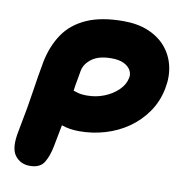

<svg xmlns="http://www.w3.org/2000/svg" viewBox="-80 -783 823 868"><g transform="rotate(10 331.0 -349.0)"><path d="M113 10Q70 10 45 -23Q20 -56 36 -135Q49 -201 57 -247Q65 -293 70 -328Q75 -363 80.5 -395Q86 -427 93 -466Q108 -539 145 -593.5Q182 -648 249 -678Q316 -708 418 -708Q484 -708 533.5 -687Q583 -666 614 -629Q645 -592 656 -543.5Q667 -495 656 -440Q644 -379 610.5 -331Q577 -283 529.5 -250Q482 -217 424.5 -200Q367 -183 307 -183Q260 -183 225 -196Q217 -152 206 -97Q197 -50 178.5 -20Q160 10 113 10ZM250 -359Q258 -356 270 -353Q285 -348 313 -348Q354 -348 391 -362.5Q428 -377 454.5 -402.5Q481 -428 487 -460Q491 -478 481.5 -495Q472 -512 450 -522.5Q428 -533 394 -533Q336 -533 304.5 -510Q273 -487 266 -455Q259 -417 253 -381Q251 -370 250 -359Z"/></g></svg>

Font: Shantell Sans Light ExtraBold
Style: Italic
Weight: 800
Italic angle: -11°
Version: Version 1.008;[ac192a2d6]